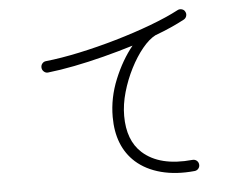

<svg xmlns="http://www.w3.org/2000/svg" viewBox="-51 -801 1102 850"><g transform="rotate(-5 500.0 -376.0)"><path d="M780 -18Q698 -10 631.5 -27.5Q565 -45 520 -85Q440 -157 440 -288Q440 -373 473.5 -454.5Q507 -536 555 -595Q490 -575 422 -557.5Q354 -540 290 -527.5Q226 -515 172 -509Q162 -508 154 -515Q146 -522 145 -532Q144 -543 150.5 -551Q157 -559 167 -560Q234 -567 316 -584.5Q398 -602 482.5 -626.5Q567 -651 641.5 -679Q716 -707 767 -734Q776 -739 786.5 -736Q797 -733 801 -724Q806 -715 803 -705Q800 -695 791 -690Q765 -676 731.5 -661Q698 -646 660 -632Q631 -617 601.5 -581Q572 -545 547 -496Q522 -447 506.5 -393Q491 -339 491 -288Q491 -179 553 -123Q629 -54 775 -68Q786 -69 794 -62.5Q802 -56 803 -45Q804 -35 797.5 -27Q791 -19 780 -18Z"/></g></svg>

Font: Kurewa Gothic CJK TC Regular
Style: Regular
Weight: 400
Designer: Max Yao
Foundry: Max-Everyday
Version: Version 1.071; ttfautohint (v1.8.3)